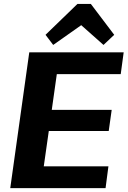

<svg xmlns="http://www.w3.org/2000/svg" viewBox="-20 -970 658 990"><path d="M170.4 -112.2H539L524.3 0H32.9L130.9 -700H617.7L602.5 -587.8H237.4L285.2 -674.6L238.8 -345.9L211.8 -403.4H555.9L540.6 -294.6H195.5L239.8 -352.1L193.3 -25.4ZM214.8 -790.5 379.2 -949.6H448.5L568.9 -790.5L513.7 -738.3L359.9 -874.7H447.7L254.3 -738.3Z"/></svg>

Font: Pathway Extreme 8pt Thin 12pt
Style: Italic
Weight: 100
Italic angle: -8°
Version: Version 1.001;gftools[0.9.26]